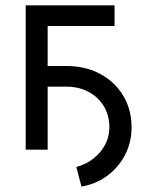

<svg xmlns="http://www.w3.org/2000/svg" viewBox="-20 -566 580 726"><path d="M110.4 -238.3V-316.4H228.5Q301.8 -316.9 357.7 -287.1Q413.6 -257.3 445.6 -204.8Q477.5 -152.3 477.5 -84Q477.5 -28.3 453.1 19Q428.7 66.4 386.2 98.1Q343.8 129.9 288.1 139.6L268.6 65.4Q305.2 55.7 333.5 33.4Q361.8 11.2 377.7 -19.3Q393.6 -49.8 393.6 -84Q393.6 -129.4 372.6 -164.3Q351.6 -199.2 314.2 -219Q276.9 -238.8 228.5 -238.3ZM413.1 -545.9V-467.8H160.2V0H77.1V-545.9Z"/></svg>

Font: Inter V
Style: 
Weight: 400
Designer: Rasmus Andersson
Foundry: rsms
Version: Version 4.000;git-a3f224843